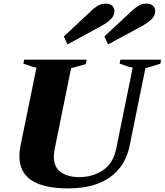

<svg xmlns="http://www.w3.org/2000/svg" viewBox="-20 -1029 908 1059"><path d="M332 -828 481 -967Q490 -978 513.5 -993.5Q537 -1009 562 -1009Q587 -1009 599 -997Q611 -985 611 -968Q611 -944 592.5 -924.5Q574 -905 536 -884L352 -784ZM556 -828 705 -967Q718 -980 740 -994.5Q762 -1009 787 -1009Q812 -1009 824 -997Q836 -985 836 -968Q836 -944 817.5 -924.5Q799 -905 761 -884L576 -784ZM87 -167Q87 -194 93 -225L181 -655Q149 -663 109 -678L113 -700H458L453 -675L372 -653L282 -209Q277 -182 277 -166Q277 -105 316.5 -78.5Q356 -52 417 -52Q490 -52 547 -89.5Q604 -127 621 -209L712 -656Q678 -663 640 -678L644 -700H868L865 -678Q802 -657 782 -653L695 -225Q672 -112 586 -51Q500 10 356 10Q87 10 87 -167Z"/></svg>

Font: Trirong Black
Style: Italic
Weight: 900
Italic angle: -12°
Designer: Katatrad Team
Foundry: CadsonDemak
Version: Version 1.001